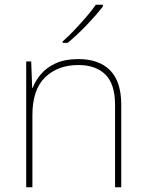

<svg xmlns="http://www.w3.org/2000/svg" viewBox="-20 -786 613 806"><path d="M309 -538Q395 -538 442 -491Q489 -444 489 -346V0H463V-345Q463 -433 422.5 -473Q382 -513 309 -513Q223 -513 169.5 -461.5Q116 -410 116 -302V0H90V-528H111L115 -417H117Q129 -448 152.5 -475.5Q176 -503 214.5 -520.5Q253 -538 309 -538ZM412 -759Q386 -725 345 -682Q304 -639 264 -606H243V-612Q266 -632 292.5 -660Q319 -688 343.5 -716.5Q368 -745 382 -766H412Z"/></svg>

Font: Noto Sans Thin
Style: Regular
Weight: 100
Designer: Monotype Design Team
Foundry: Monotype Imaging Inc.
Version: Version 2.007